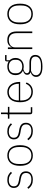

<svg xmlns="http://www.w3.org/2000/svg" viewBox="1528 -2220 904 4001"><g transform="rotate(-90 1980.5 -220.0)"><path d="M237 12Q174 12 127.5 -11Q81 -34 46 -83L73 -103Q107 -58 145.5 -38.5Q184 -19 238 -19Q306 -19 341 -47Q376 -75 376 -128Q376 -179 346.5 -204Q317 -229 256 -239L213 -246Q179 -251 151.5 -261Q124 -271 104.5 -287.5Q85 -304 74.5 -328Q64 -352 64 -386Q64 -419 76.5 -444Q89 -469 111.5 -486Q134 -503 164.5 -511.5Q195 -520 230 -520Q294 -520 334 -497.5Q374 -475 400 -445L375 -422Q364 -435 350.5 -447Q337 -459 320 -468.5Q303 -478 280.5 -483.5Q258 -489 229 -489Q169 -489 133.5 -463Q98 -437 98 -387Q98 -336 128 -312.5Q158 -289 219 -279L262 -272Q333 -261 371.5 -228.5Q410 -196 410 -131Q410 -63 364 -25.5Q318 12 237 12Z M740 12Q640 12 582.5 -56Q525 -124 525 -254Q525 -385 582.5 -452.5Q640 -520 740 -520Q840 -520 897.5 -452.5Q955 -385 955 -254Q955 -124 897.5 -56Q840 12 740 12ZM740 -19Q825 -19 871 -74.5Q917 -130 917 -227V-281Q917 -379 871 -434Q825 -489 740 -489Q655 -489 609 -434Q563 -379 563 -281V-227Q563 -130 609 -74.5Q655 -19 740 -19Z M1249 12Q1186 12 1139.5 -11Q1093 -34 1058 -83L1085 -103Q1119 -58 1157.5 -38.5Q1196 -19 1250 -19Q1318 -19 1353 -47Q1388 -75 1388 -128Q1388 -179 1358.5 -204Q1329 -229 1268 -239L1225 -246Q1191 -251 1163.5 -261Q1136 -271 1116.5 -287.5Q1097 -304 1086.5 -328Q1076 -352 1076 -386Q1076 -419 1088.5 -444Q1101 -469 1123.5 -486Q1146 -503 1176.5 -511.5Q1207 -520 1242 -520Q1306 -520 1346 -497.5Q1386 -475 1412 -445L1387 -422Q1376 -435 1362.5 -447Q1349 -459 1332 -468.5Q1315 -478 1292.5 -483.5Q1270 -489 1241 -489Q1181 -489 1145.5 -463Q1110 -437 1110 -387Q1110 -336 1140 -312.5Q1170 -289 1231 -279L1274 -272Q1345 -261 1383.5 -228.5Q1422 -196 1422 -131Q1422 -63 1376 -25.5Q1330 12 1249 12Z M1643 0Q1600 0 1600 -42V-477H1508V-508H1574Q1591 -508 1596.5 -515Q1602 -522 1602 -539V-652H1635V-508H1754V-477H1635V-31H1746V0Z M2068 12Q1967 12 1908.5 -56Q1850 -124 1850 -254Q1850 -383 1907 -451.5Q1964 -520 2064 -520Q2111 -520 2149.5 -502Q2188 -484 2215.5 -451Q2243 -418 2258 -371.5Q2273 -325 2273 -268V-252H1887V-225Q1887 -178 1899 -140Q1911 -102 1934.5 -75Q1958 -48 1991.5 -33.5Q2025 -19 2068 -19Q2189 -19 2235 -135L2262 -120Q2239 -60 2190 -24Q2141 12 2068 12ZM2064 -489Q2022 -489 1989.5 -474.5Q1957 -460 1934 -433Q1911 -406 1899 -368Q1887 -330 1887 -284V-280H2235V-286Q2235 -332 2222.5 -369.5Q2210 -407 2187.5 -433.5Q2165 -460 2133.5 -474.5Q2102 -489 2064 -489Z M2836 63Q2836 140 2773.5 176Q2711 212 2594 212Q2480 212 2429 177Q2378 142 2378 83Q2378 38 2403 9.5Q2428 -19 2473 -33V-37Q2422 -54 2422 -106Q2422 -141 2447.5 -162Q2473 -183 2508 -193V-196Q2464 -216 2439.5 -254Q2415 -292 2415 -349Q2415 -388 2427.5 -419.5Q2440 -451 2463 -473.5Q2486 -496 2519 -508Q2552 -520 2593 -520Q2659 -520 2701 -490V-530Q2701 -567 2736 -567H2833V-536H2725V-472Q2748 -449 2760.5 -418Q2773 -387 2773 -349Q2773 -311 2760 -279.5Q2747 -248 2723.5 -225.5Q2700 -203 2667 -190.5Q2634 -178 2594 -178Q2579 -178 2566 -180Q2553 -182 2539 -185Q2498 -174 2476 -156Q2454 -138 2454 -111Q2454 -90 2472 -74.5Q2490 -59 2539 -59H2668Q2757 -59 2796.5 -26.5Q2836 6 2836 63ZM2801 65Q2801 22 2771.5 -2Q2742 -26 2666 -26H2507Q2465 -15 2439 10.5Q2413 36 2413 79Q2413 124 2453 152.5Q2493 181 2566 181H2621Q2661 181 2694 174Q2727 167 2751 153Q2775 139 2788 117Q2801 95 2801 65ZM2594 -209Q2660 -209 2697 -243Q2734 -277 2734 -331V-367Q2734 -421 2697 -455Q2660 -489 2594 -489Q2527 -489 2490.5 -455Q2454 -421 2454 -367V-331Q2454 -277 2491 -243Q2528 -209 2594 -209Z M2958 0V-508H2993V-430H2996Q3011 -467 3048.5 -493.5Q3086 -520 3152 -520Q3236 -520 3280.5 -470.5Q3325 -421 3325 -326V0H3290V-320Q3290 -408 3252.5 -448.5Q3215 -489 3144 -489Q3115 -489 3087.5 -481Q3060 -473 3039 -457Q3018 -441 3005.5 -417Q2993 -393 2993 -361V0Z M3689 12Q3589 12 3531.5 -56Q3474 -124 3474 -254Q3474 -385 3531.5 -452.5Q3589 -520 3689 -520Q3789 -520 3846.5 -452.5Q3904 -385 3904 -254Q3904 -124 3846.5 -56Q3789 12 3689 12ZM3689 -19Q3774 -19 3820 -74.5Q3866 -130 3866 -227V-281Q3866 -379 3820 -434Q3774 -489 3689 -489Q3604 -489 3558 -434Q3512 -379 3512 -281V-227Q3512 -130 3558 -74.5Q3604 -19 3689 -19Z"/></g></svg>

Font: IBM Plex Sans Thai ExtLt
Style: Regular
Weight: 200
Designer: Mike Abbink, Paul van der Laan, Pieter van Rosmalen, Ben Mitchell, Mark Frömberg
Foundry: Bold Monday
Version: Version 1.2